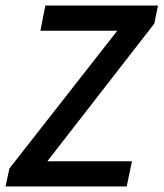

<svg xmlns="http://www.w3.org/2000/svg" viewBox="-23 -674 591 694"><path d="M-3 0 11 -65 401 -563H123L141 -654H548L535 -589L148 -91H454L435 0Z"/></svg>

Font: Source Sans 3 SemiBold
Style: Italic
Weight: 600
Italic angle: -11°
Designer: Paul D. Hunt
Foundry: Adobe
Version: Version 3.046;hotconv 1.0.118;makeotfexe 2.5.65603